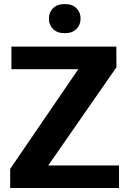

<svg xmlns="http://www.w3.org/2000/svg" viewBox="-20 -945 654 965"><path d="M31.2 0H578.1V-113.3H222.4L565.2 -606.9L564.7 -710.9H37.4V-597.2H373.5L31.2 -96.2ZM225.8 -851.6Q225.8 -820.6 246.3 -799.4Q266.8 -778.3 305.2 -778.3Q343.8 -778.3 364.4 -799.4Q385 -820.6 385 -851.6Q385 -882.6 364.4 -903.6Q343.8 -924.6 305.4 -924.6Q267.1 -924.6 246.5 -903.6Q225.8 -882.6 225.8 -851.6Z"/></svg>

Font: Roboto Flex
Style: Regular
Weight: 400
Designer: Berlow after Robertson
Foundry: Google
Version: Version 3.200;gftools[0.9.32]